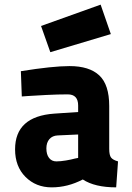

<svg xmlns="http://www.w3.org/2000/svg" viewBox="-20 -796 568 828"><path d="M451 -339V-154Q451 -127 459 -116.5Q467 -106 489 -100L481 12Q389 12 337 -22Q272 12 203 12Q135 12 90 -33Q45 -78 45 -152Q45 -294 214 -306L317 -313V-341Q317 -389 272 -389Q230 -389 180.5 -386.5Q131 -384 102 -382L74 -380L70 -489Q207 -511 280 -511Q365 -511 408 -471Q451 -431 451 -339ZM317 -216 229 -212Q206 -211 193 -196Q180 -181 180 -156Q180 -130 191.5 -115Q203 -100 223 -100Q241 -100 264.5 -104Q288 -108 302 -112L317 -115ZM157 -684 414 -776 458 -649 197 -571Z"/></svg>

Font: TypoPRO Titillium Maps
Style: 999 wt
Weight: 900
Designer: Campivisivi
Foundry: Accademia di Belle Arti di Urbino and students of MA course of Visual design
Version: Version 001.001